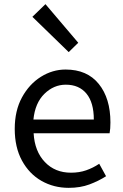

<svg xmlns="http://www.w3.org/2000/svg" viewBox="-20 -892 594 925"><path d="M311 13Q239 13 180 -20.5Q121 -54 86 -118Q51 -182 51 -271Q51 -359 86 -423Q121 -487 177 -522Q233 -557 296 -557Q400 -557 456 -487.5Q512 -418 512 -302Q512 -287 511 -273.5Q510 -260 508 -250H142Q147 -163 196 -111.5Q245 -60 322 -60Q362 -60 395 -71.5Q428 -83 458 -103L491 -43Q455 -20 411 -3.5Q367 13 311 13ZM141 -316H432Q432 -398 396.5 -441Q361 -484 297 -484Q239 -484 194 -440Q149 -396 141 -316ZM311 -641 136 -811 199 -872 357 -686Z"/></svg>

Font: Chiron Sans HK TT
Style: Regular
Weight: 400
Designer: Ryoko NISHIZUKA 西塚涼子 (kana, bopomofo & ideographs); Paul D. Hunt (Latin, Greek & Cyrillic); Sandoll Communications 산돌커뮤니
Foundry: Adobe
Version: Version 2.022;hotconv 1.0.109;makeotfexe 2.5.65596